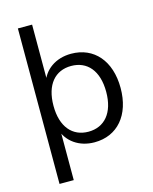

<svg xmlns="http://www.w3.org/2000/svg" viewBox="-127 -775 826 1035"><g transform="rotate(-15 286.0 -257.0)"><path d="M74.5 176.5H153.9V-111.8H142.2C163.7 -38.2 230.4 8.8 315.7 8.8C444.1 8.8 526.5 -87.3 526.5 -238.2C526.5 -390.2 443.1 -485.3 315.7 -485.3C229.4 -485.3 162.7 -438.2 142.2 -363.7H153.9V-691.2H74.5ZM299 -54.9C209.8 -54.9 152 -120.6 152 -238.2C152 -356.9 209.8 -421.6 299 -421.6C388.2 -421.6 446.1 -356.9 446.1 -238.2C446.1 -120.6 388.2 -54.9 299 -54.9Z"/></g></svg>

Font: LL Pando Sans
Style: Regular
Weight: 400
Designer: Joshua Smith
Foundry: Joshua Smith
Version: Version 1.000;Glyphs 3.2.1 (3258)